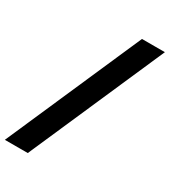

<svg xmlns="http://www.w3.org/2000/svg" viewBox="-313 -873 968 1096"><g transform="rotate(30 171.5 -325.0)"><path d="M-99 120 291 -770H442L52 120Z"/></g></svg>

Font: Radio Canada Big
Style: Bold Italic
Weight: 700
Italic angle: -12°
Designer: Étienne Aubert Bonn
Foundry: Coppers and Brasses
Version: Version 1.001